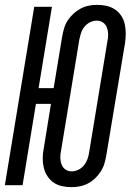

<svg xmlns="http://www.w3.org/2000/svg" viewBox="-25 -763 545 791"><path d="M270 8Q250 8 231 4Q212 0 196.5 -10.5Q181 -21 170.5 -37Q160 -53 155.5 -71.5Q151 -90 151 -110Q151 -130 155 -150L185 -335H123L68 0H-5L116 -735H189L134 -400H196L231 -612Q234 -629 239 -646Q244 -663 253.5 -678Q263 -693 277 -706Q291 -719 307 -727.5Q323 -736 340 -739.5Q357 -743 374 -743Q394 -743 413 -739Q432 -735 448 -724.5Q464 -714 474.5 -698Q485 -682 489 -663.5Q493 -645 493 -625Q493 -605 490 -585L413 -123Q410 -106 405 -89Q400 -72 390.5 -57Q381 -42 367.5 -29Q354 -16 338 -7.5Q322 1 304.5 4.5Q287 8 270 8ZM270 -57Q284 -57 297.5 -63.5Q311 -70 320.5 -81.5Q330 -93 335 -106.5Q340 -120 342 -134L418 -596Q421 -610 420.5 -624Q420 -638 415 -650.5Q410 -663 399 -670.5Q388 -678 374 -678Q360 -678 346.5 -671.5Q333 -665 323.5 -653.5Q314 -642 309.5 -628.5Q305 -615 302 -601L226 -139Q223 -125 223.5 -111Q224 -97 229 -84.5Q234 -72 245 -64.5Q256 -57 270 -57Z"/></svg>

Font: Iosevka Oblique
Style: Regular
Weight: 400
Italic angle: -9°
Monospace: yes
Designer: Belleve Invis
Foundry: Belleve Invis
Version: Version 32.5.0; ttfautohint (v1.8.4)